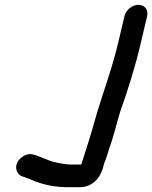

<svg xmlns="http://www.w3.org/2000/svg" viewBox="-20 -677 631 796"><path d="M496 -610 470 -500C443 -385 402 -281 372 -174C355 -112 335 -52 317 5H275C245 5 220 -2 198 -7C175 -14 152 -25 130 -33L119 -36C93 -45 65 -26 53 -6C38 22 53 47 71 54L81 57C96 62 109 68 123 74L153 84C180 92 216 99 253 99H311C362 99 397 62 409 11C410 5 412 0 414 -5C421 -21 425 -36 431 -56C450 -107 462 -160 478 -213C510 -304 541 -400 564 -500L590 -610C596 -636 580 -657 554 -657C528 -657 502 -636 496 -610Z"/></svg>

Font: Electronic
Style: ExBlkIt
Weight: 900
Version: Version 1.011